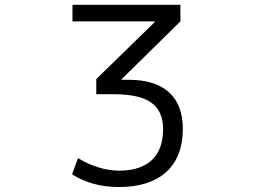

<svg xmlns="http://www.w3.org/2000/svg" viewBox="-20 -750 1040 780"><path d="M274.4 -663.1V-730.5H712.9V-663.1L473.6 -427.7V-425.8H503.9Q610.4 -425.8 666.5 -375Q722.7 -324.2 722.7 -226.6Q722.7 -112.3 655.3 -51.3Q587.9 9.8 462.9 9.8Q354.5 9.8 272.5 -42L296.9 -107.4Q380.9 -57.6 462.9 -56.6Q550.8 -56.6 596.7 -99.6Q642.6 -142.6 642.6 -226.6Q642.6 -297.9 595.2 -332.5Q547.9 -367.2 443.4 -367.2H371.1V-428.7L609.4 -661.1V-663.1Z"/></svg>

Font: Gen Shin Gothic Monospace Normal
Style: Regular
Weight: 350
Designer: [Source Han Sans]
Ryoko NISHIZUKA  (kana & ideographs); Paul D. Hunt (Latin, Greek & Cyrillic); Wenlong ZHANG  (bopomofo
Version: Version 1.002.20150607